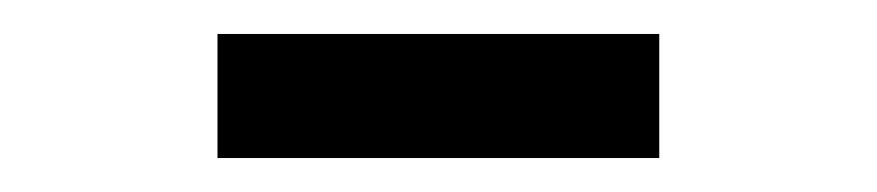

<svg xmlns="http://www.w3.org/2000/svg" viewBox="-20 -299 516 113"><path d="M368 -279V-206H108V-279Z"/></svg>

Font: GFS Gazis
Style: Regular
Weight: 400
Designer: George Matthiopoulos
Foundry: George Matthiopoulos
Version: Version 1.0